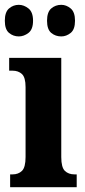

<svg xmlns="http://www.w3.org/2000/svg" viewBox="-31 -776 354 796"><path d="M11 0V-53H21Q45 -53 60 -67.5Q75 -82 75 -125V-415Q75 -455 60 -469Q45 -483 21 -483H7V-536H223V-125Q223 -82 238 -67.5Q253 -53 278 -53H287V0ZM223 -625Q199 -625 181.5 -639.5Q164 -654 164 -690Q164 -726 181.5 -741Q199 -756 223 -756Q244 -756 262 -741Q280 -726 280 -690Q280 -654 262 -639.5Q244 -625 223 -625ZM47 -625Q24 -625 6.5 -639.5Q-11 -654 -11 -690Q-11 -726 6.5 -741Q24 -756 47 -756Q68 -756 87 -741Q106 -726 106 -690Q106 -654 87 -639.5Q68 -625 47 -625Z"/></svg>

Font: Noto Serif Myanmar ExtraCondensed ExtraBold
Style: Regular
Weight: 800
Width: 2
Designer: Ben Mitchell and the Monotype Design Team
Foundry: Monotype Imaging Inc.
Version: Version 2.106; ttfautohint (v1.8.4.7-5d5b)